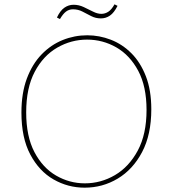

<svg xmlns="http://www.w3.org/2000/svg" viewBox="-20 -861 797 887"><path d="M371 6Q294 6 227.5 -32Q161 -70 120 -147Q79 -224 79 -341Q79 -431 104 -498Q129 -565 172 -609.5Q215 -654 269.5 -676Q324 -698 383 -698Q439 -698 492 -677.5Q545 -657 587 -615Q629 -573 654 -508.5Q679 -444 679 -356Q679 -239 636.5 -158.5Q594 -78 524 -36Q454 6 371 6ZM372 -14Q446 -14 511 -52Q576 -90 616.5 -165.5Q657 -241 657 -353Q657 -462 618.5 -534Q580 -606 517.5 -642Q455 -678 382 -678Q309 -678 244.5 -641Q180 -604 140.5 -529.5Q101 -455 101 -342Q101 -231 139 -158.5Q177 -86 239 -50Q301 -14 372 -14ZM257 -773 243 -780Q258 -812 277.5 -825.5Q297 -839 320 -839Q344 -839 366.5 -828.5Q389 -818 409.5 -807.5Q430 -797 448 -797Q465 -797 480 -806.5Q495 -816 509 -841L523 -834Q507 -802 488 -789Q469 -776 446 -776Q422 -776 401.5 -786.5Q381 -797 361 -807.5Q341 -818 317 -818Q299 -818 285 -807.5Q271 -797 257 -773Z"/></svg>

Font: Bitter Thin Thin
Style: Regular
Weight: 250
Version: Version 2.002